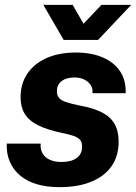

<svg xmlns="http://www.w3.org/2000/svg" viewBox="-20 -763 563 793"><path d="M226 10Q172 10 131 -2.5Q90 -15 62 -39Q34 -63 20 -96.5Q6 -130 8 -170H148Q146 -146 156 -129Q166 -112 186 -103Q206 -94 233 -94Q275 -94 297 -110.5Q319 -127 319 -157Q319 -175 311 -185Q303 -195 284.5 -201.5Q266 -208 236 -214Q174 -227 136.5 -246Q99 -265 82 -293Q65 -321 65 -361Q65 -418 93.5 -459.5Q122 -501 173 -523.5Q224 -546 293 -546Q357 -546 404 -526Q451 -506 476 -468.5Q501 -431 499 -378H362Q364 -398 354.5 -412Q345 -426 328 -434.5Q311 -443 288 -443Q254 -443 234.5 -428Q215 -413 215 -386Q215 -369 224 -358.5Q233 -348 254 -341Q275 -334 310 -327Q365 -317 400.5 -299Q436 -281 453 -251.5Q470 -222 470 -178Q470 -119 441 -77Q412 -35 357 -12.5Q302 10 226 10ZM243 -598 159 -743H280L325 -665L399 -743H522L385 -598Z"/></svg>

Font: Mona Sans ExtraLight
Style: Bold Italic
Weight: 700
Italic angle: -11.6951°
Version: Version 2.000